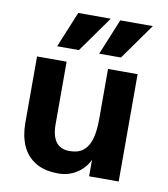

<svg xmlns="http://www.w3.org/2000/svg" viewBox="-84 -812 784 895"><g transform="rotate(10 308.0 -364.5)"><path d="M536 -508V0H396V-78Q388 -60 374 -43.5Q360 -27 341.5 -14.5Q323 -2 300.5 5Q278 12 252 12Q185 12 142.5 -14.5Q100 -41 80 -87Q60 -133 60 -193V-508H200V-212Q200 -157 221 -128.5Q242 -100 285 -100Q327 -100 351 -120Q375 -140 385.5 -177.5Q396 -215 396 -269V-508ZM247 -571H144L214 -741H368ZM446 -571H343L413 -741H567Z"/></g></svg>

Font: Inclusive Sans
Style: Regular
Weight: 400
Designer: Olivia King
Foundry: Olivia King
Version: Version 2.004